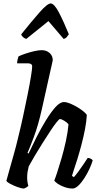

<svg xmlns="http://www.w3.org/2000/svg" viewBox="-20 -1090 566 1110"><path d="M119 0Q105 0 81.5 -8.5Q58 -17 38.5 -27.5Q19 -38 17 -45Q22 -63 33.5 -104.5Q45 -146 59 -195Q73 -244 83 -287Q99 -351 113.5 -418Q128 -485 140 -545Q152 -605 159 -648Q166 -691 166 -706Q166 -724 140 -724H79Q79 -735 82 -746.5Q85 -758 87 -764Q101 -771 126 -779.5Q151 -788 177 -794Q203 -800 221 -800Q248 -800 266.5 -784Q285 -768 285 -742Q285 -739 281 -723Q277 -707 271 -679L222 -459Q201 -366 176 -299Q151 -232 139 -206L145 -202Q165 -245 191 -296.5Q217 -348 245.5 -394.5Q274 -441 300.5 -470.5Q327 -500 349 -500Q365 -500 386.5 -491Q408 -482 429.5 -469Q451 -456 465.5 -443.5Q480 -431 482 -425Q480 -388 471.5 -343.5Q463 -299 451 -253.5Q439 -208 427 -169.5Q415 -131 406 -105Q397 -79 396 -73L407 -66Q417 -76 431.5 -96Q446 -116 461.5 -138.5Q477 -161 487 -177Q496 -177 504.5 -172.5Q513 -168 516 -163Q510 -142 497.5 -114.5Q485 -87 468 -60.5Q451 -34 433 -17Q415 0 400 0Q378 0 354.5 -8Q331 -16 314 -27.5Q297 -39 294 -47Q299 -58 310.5 -93Q322 -128 336 -176Q350 -224 361 -275Q372 -326 376 -371Q367 -383 350.5 -392.5Q334 -402 327 -402Q322 -402 306.5 -382.5Q291 -363 270 -331Q249 -299 225.5 -262Q202 -225 181 -189.5Q160 -154 146 -128Q142 -113 139.5 -97.5Q137 -82 137 -64Q137 -39 144 -15Q140 -11 132.5 -6.5Q125 -2 119 0ZM132 -865Q121 -868 112.5 -876Q104 -884 103 -892Q164 -968 209 -1019Q254 -1070 273 -1070Q293 -1070 320 -1019Q347 -968 378 -892Q373 -885 366.5 -876.5Q360 -868 348 -865L260 -968Z"/></svg>

Font: Texturina 72pt 72pt Regular
Style: Bold Italic
Weight: 700
Italic angle: -11°
Designer: Guillermo Torres Carreño
Foundry: Omnibus-Type
Version: Version 1.002; ttfautohint (v1.8.3)